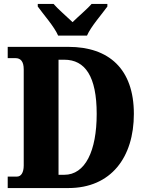

<svg xmlns="http://www.w3.org/2000/svg" viewBox="-20 -951 744 971"><path d="M274 -771H420C439 -816 496 -880 523 -918V-931H443C424 -908 373 -865 347 -839C320 -865 270 -908 251 -931H171V-918C198 -880 255 -816 274 -771ZM19 0H326C542 0 657 -156 657 -375C657 -602 531 -714 326 -714H19V-657H58C84 -657 100 -641 100 -600V-114C100 -79 87 -58 66 -58H19ZM305 -67H276V-649H305C411 -649 469 -564 469 -375C469 -187 411 -67 305 -67Z"/></svg>

Font: Noto Serif Georgian Condensed Black
Style: Regular
Weight: 900
Width: 3
Designer: Monotype Design Team, Akaki Razmadze
Foundry: Google LLC
Version: Version 2.003